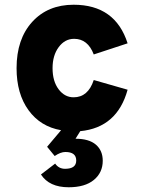

<svg xmlns="http://www.w3.org/2000/svg" viewBox="-20 -543 609 811"><path d="M270 248Q188 248 153 194L213 148Q228 170 255 170Q302 170 302 135Q302 99 256 99Q236 99 211 116L179 77L238 7Q151 -8 100.5 -77.5Q50 -147 50 -255Q50 -378 116 -450.5Q182 -523 291 -523Q467 -523 519 -360L376 -313Q351 -379 293 -379Q254 -379 228 -344Q202 -309 202 -255Q202 -200 227.5 -166Q253 -132 291 -132Q352 -132 376 -205L519 -164Q475 -4 319 11L299 43Q356 43 385 68Q414 93 414 136Q414 186 376.5 217Q339 248 270 248Z"/></svg>

Font: Overpass Heavy
Style: Regular
Weight: 900
Designer: Delve Withrington, Thomas Jockin
Foundry: Delve Fonts
Version: Version 3.000;DELV;Overpass